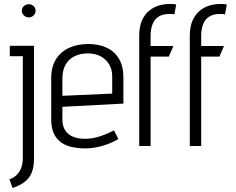

<svg xmlns="http://www.w3.org/2000/svg" viewBox="-20 -730 1179 960"><path d="M150 63V-501H29V-449H94V62Q94 86 87 106.5Q80 127 65.5 142.5Q51 158 27 167L43 210Q81 197 104.5 178.5Q128 160 139 132Q150 104 150 63ZM158 -676Q158 -690 148 -699.5Q138 -709 124 -709Q110 -709 99.5 -699.5Q89 -690 89 -676Q89 -663 99.5 -653Q110 -643 124 -643Q138 -643 148 -653Q158 -663 158 -676Z M292 -134V-196L597 -212V-342Q597 -398 575.5 -435Q554 -472 514.5 -491Q475 -510 421 -510Q368 -510 326 -491Q284 -472 260 -434Q236 -396 236 -339V-134Q236 -92 248.5 -64Q261 -36 284 -19Q307 -2 339 5Q371 12 409 12Q447 12 491 -0.5Q535 -13 572 -35L550 -78Q513 -59 477 -47.5Q441 -36 404 -36Q380 -36 359.5 -41.5Q339 -47 324 -58.5Q309 -70 300.5 -88.5Q292 -107 292 -134ZM541 -349V-262L292 -251V-338Q292 -378 307.5 -406Q323 -434 352 -448.5Q381 -463 420 -463Q455 -463 482 -449Q509 -435 525 -409.5Q541 -384 541 -349Z M852 -658 861 -707Q856 -709 850 -709.5Q844 -710 838 -710Q832 -710 825 -710Q801 -710 775 -702.5Q749 -695 726.5 -677Q704 -659 690 -628Q676 -597 676 -550V0H733V-447H824L847 -500H733V-550Q733 -577 739 -598Q745 -619 756.5 -632.5Q768 -646 785.5 -653Q803 -660 826 -660Q832 -660 838.5 -660Q845 -660 852 -658Z M1105 -658 1114 -707Q1109 -709 1103 -709.5Q1097 -710 1091 -710Q1085 -710 1078 -710Q1054 -710 1028 -702.5Q1002 -695 979.5 -677Q957 -659 943 -628Q929 -597 929 -550V0H986V-447H1077L1100 -500H986V-550Q986 -577 992 -598Q998 -619 1009.5 -632.5Q1021 -646 1038.5 -653Q1056 -660 1079 -660Q1085 -660 1091.5 -660Q1098 -660 1105 -658Z"/></svg>

Font: Advent Pro
Style: Regular
Weight: 400
Designer: VivaRado, Andreas Kalpakidis
Foundry: VivaRado, Andreas Kalpakidis
Version: Version 3.000